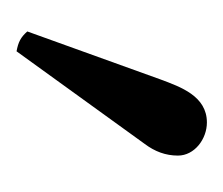

<svg xmlns="http://www.w3.org/2000/svg" viewBox="-39 -100 270 232"><g transform="rotate(-90 96.0 16.0)"><path d="M64 131C96 131 107 99 116 75L174 -86C167 -94 161 -97 150 -99L38 56C29 68 24 81 24 96C24 116 44 131 64 131Z"/></g></svg>

Font: Libertinus Serif
Style: Regular
Weight: 400
Designer: Philipp H. Poll
Foundry: Khaled Hosny
Version: Version 6.2